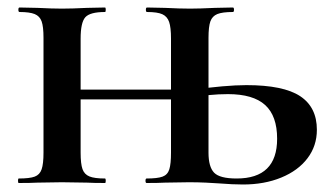

<svg xmlns="http://www.w3.org/2000/svg" viewBox="-20 -488 884 512"><path d="M143 -249H482V-223H143ZM32 -456Q29 -456 29 -462Q29 -468 32 -468L80 -467Q120 -465 145 -465Q172 -465 212 -467L260 -468Q262 -468 262 -462Q262 -456 260 -456Q220 -456 207.5 -442Q195 -428 195 -385V-81Q195 -51 200 -37Q205 -23 218.5 -17.5Q232 -12 260 -12Q262 -12 262 -6Q262 0 260 0Q229 0 212 -1L145 -2L80 -1Q62 0 30 0Q28 0 28 -6Q28 -12 30 -12Q59 -12 72.5 -17Q86 -22 91 -36.5Q96 -51 96 -81V-387Q96 -417 91 -431Q86 -445 72.5 -450.5Q59 -456 32 -456ZM372 -456Q369 -456 369 -462Q369 -468 372 -468L420 -467Q460 -465 487 -465Q511 -465 553 -467L601 -468Q604 -468 604 -462Q604 -456 601 -456Q573 -456 559.5 -450.5Q546 -445 541 -431Q536 -417 536 -387V-81Q536 -43 551 -27.5Q566 -12 611 -12Q719 -12 719 -118Q719 -179 687 -208Q655 -237 588 -237Q537 -237 489 -227L488 -248Q582 -261 637 -261Q736 -261 780.5 -231.5Q825 -202 825 -142Q825 -99 800 -66Q775 -33 730 -14.5Q685 4 628 4Q601 4 563 1Q549 0 528.5 -1Q508 -2 484 -2L420 -1Q402 0 371 0Q368 0 368 -6Q368 -12 371 -12Q400 -12 413.5 -17Q427 -22 431.5 -36.5Q436 -51 436 -81V-385Q436 -415 431 -429.5Q426 -444 413 -450Q400 -456 372 -456Z"/></svg>

Font: Cormorant Unicase
Style: Bold
Weight: 700
Designer: Christian Thalmann (Catharsis Fonts)
Foundry: Catharsis Fonts
Version: Version 4.000